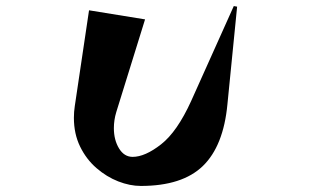

<svg xmlns="http://www.w3.org/2000/svg" viewBox="-20 -602 1040 634"><path d="M752 -582 763 -580 731 -258Q718 -120 650 -54Q582 12 445 12Q409 12 370.5 -3Q332 -18 298.5 -47Q265 -76 244.5 -118Q224 -160 224 -213Q224 -233 227 -252L274 -568L459 -538L364 -232Q360 -219 358 -205.5Q356 -192 356 -179Q356 -140 373 -112Q390 -84 418 -84Q459 -84 512 -125.5Q565 -167 611 -268Z"/></svg>

Font: Reggae One
Style: Regular
Weight: 400
Designer: Fontworks Inc.
Foundry: Fontworks Inc.
Version: Version 1.100